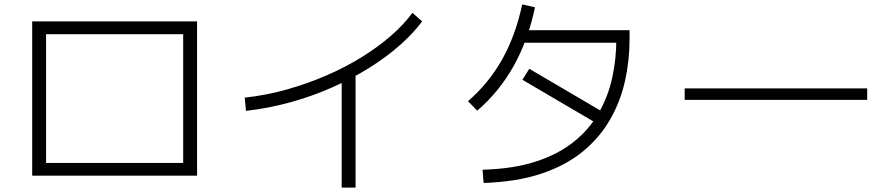

<svg xmlns="http://www.w3.org/2000/svg" viewBox="-20 -807 4040 871"><path d="M126 -10V-710H874V-10ZM189 -68H811V-652H189Z M1096 -304 1090 -364Q1190 -375 1284.5 -402Q1379 -429 1465 -466.5Q1551 -504 1624.5 -550Q1698 -596 1755.5 -646.5Q1813 -697 1851 -749L1895 -710Q1855 -656 1794 -602Q1733 -548 1655.5 -499.5Q1578 -451 1488 -411Q1398 -371 1299 -343.5Q1200 -316 1096 -304ZM1530 -470H1593V44H1530Z M2174 23 2169 -37Q2310 -41 2412 -74.5Q2514 -108 2584 -164.5Q2654 -221 2696.5 -295.5Q2739 -370 2757.5 -455Q2776 -540 2776 -630L2793 -613H2335V-670H2836V-630Q2836 -532 2815 -438.5Q2794 -345 2747 -263.5Q2700 -182 2623 -119Q2546 -56 2435 -19Q2324 18 2174 23ZM2145 -305 2103 -348Q2197 -429 2258 -537.5Q2319 -646 2349 -787L2407 -774Q2345 -477 2145 -305ZM2720 -296 2689 -246 2350 -445 2381 -495Z M3914 -406V-354H3086V-406Z"/></svg>

Font: Murecho Thin Light
Style: Regular
Weight: 300
Version: Version 1.010